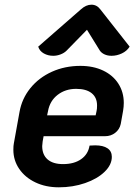

<svg xmlns="http://www.w3.org/2000/svg" viewBox="-20 -790 573 819"><path d="M37 -151Q37 -169 39 -178L63 -311Q73 -369 109.5 -414Q146 -459 201.5 -484Q257 -509 323 -509Q378 -509 420 -489Q462 -469 485 -433Q508 -397 508 -351Q508 -335 505 -317L495 -261Q490 -238 471.5 -223.5Q453 -209 428 -209H166L162 -187Q160 -173 160 -167Q160 -130 183 -110Q206 -90 249 -90Q296 -90 326 -111Q356 -132 362 -169Q371 -170 386 -170Q420 -170 438.5 -157.5Q457 -145 457 -121Q457 -87 426 -57Q395 -27 343 -9Q291 9 231 9Q175 9 131 -12Q87 -33 62 -69.5Q37 -106 37 -151ZM388 -298 392 -317Q394 -325 394 -340Q394 -374 371 -392.5Q348 -411 305 -411Q259 -411 226 -385.5Q193 -360 185 -317L181 -298ZM207 -552Q185 -552 167 -562Q149 -572 143 -591L325 -750Q347 -770 370 -770Q393 -770 408 -750L533 -591Q521 -572 499.5 -562Q478 -552 456 -552Q439 -552 426 -558Q413 -564 406 -574L351 -663L264 -574Q254 -564 238.5 -558Q223 -552 207 -552Z"/></svg>

Font: K2D
Style: Bold Italic
Weight: 700
Italic angle: -10°
Designer: Katatrad Aksorn Co.,Ltd.
Foundry: Cadson Demak Co.,Ltd.
Version: Version 1.000; ttfautohint (v1.6)